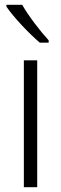

<svg xmlns="http://www.w3.org/2000/svg" viewBox="-20 -836 256 805"><path d="M73 -816H7V-808C36 -765 101 -696 147 -657H184V-667C148 -706 99 -770 73 -816ZM136 -51V-583H80V-51Z"/></svg>

Font: Noto Sans Tamil UI SemiCondensed Light
Style: Regular
Weight: 300
Width: 4
Designer: Jelle Bosma - Monotype Design Team
Foundry: Monotype Imaging Inc.
Version: Version 2.004